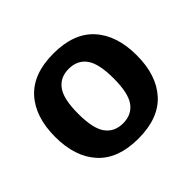

<svg xmlns="http://www.w3.org/2000/svg" viewBox="-130 -681 849 849"><g transform="rotate(-45 294.5 -256.0)"><path d="M39.1 -256.3Q39.1 -380.9 103.3 -451.7Q167.5 -522.5 294.4 -522.5Q421.4 -522.5 485.6 -451.7Q549.8 -380.9 549.8 -256.3Q549.8 -131.8 485.6 -61Q421.4 9.8 294.4 9.8Q167.5 9.8 103.3 -61Q39.1 -131.8 39.1 -256.3ZM183.6 -256.3Q183.6 -163.6 212.2 -124.8Q240.7 -85.9 294.4 -85.9Q348.1 -85.9 376.7 -124.8Q405.3 -163.6 405.3 -256.3Q405.3 -349.1 376.7 -387.9Q348.1 -426.8 294.4 -426.8Q240.7 -426.8 212.2 -387.9Q183.6 -349.1 183.6 -256.3Z"/></g></svg>

Font: Istok Web
Style: Bold
Weight: 700
Designer: Andrey V. Panov
Foundry: Andrey V. Panov
Version: Version 1.0.2g